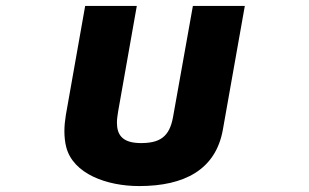

<svg xmlns="http://www.w3.org/2000/svg" viewBox="-20 -548 1040 647"><path d="M731 -111 805 -528H630L563 -153C551 -88 520 -64 448 -66C392 -68 374 -94 374 -135C374 -146 376 -159 378 -172L441 -528H267L202 -161C199 -143 197 -124 197 -106C197 -87 199 -69 203 -53C226 38 340 79 449 79C601 79 707 24 731 -111Z"/></svg>

Font: LINE Seed JP App_OTF ExtraBold
Style: Regular
Weight: 800
Designer: LINE & Fontrix & Fontworks
Version: Version 1.013